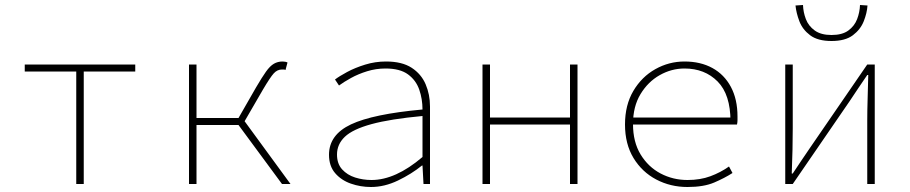

<svg xmlns="http://www.w3.org/2000/svg" viewBox="-20 -736 3640 768"><path d="M285 0V-450H79V-478H521V-450H315V0Z M736 0V-478H766V-264H949L1142 0H1108L934 -236H766V0ZM952 -240 922 -243 1004 -386Q1028 -427 1044 -449.5Q1060 -472 1075.5 -481Q1091 -490 1110 -490Q1122 -490 1130 -486L1122 -456Q1118 -458 1115.5 -458Q1113 -458 1108 -458Q1089 -458 1075 -442.5Q1061 -427 1032 -378Z M1464 12Q1422 12 1383.5 -1.5Q1345 -15 1320.5 -43.5Q1296 -72 1296 -117Q1296 -197 1384 -238.5Q1472 -280 1670 -298Q1670 -340 1657 -377.5Q1644 -415 1612 -438.5Q1580 -462 1522 -462Q1484 -462 1448.5 -451Q1413 -440 1384 -424Q1355 -408 1336 -394L1320 -418Q1337 -431 1368.5 -448Q1400 -465 1440.5 -477.5Q1481 -490 1524 -490Q1588 -490 1626.5 -465Q1665 -440 1682.5 -399Q1700 -358 1700 -310V0H1674L1670 -74H1668Q1626 -40 1572 -14Q1518 12 1464 12ZM1466 -16Q1514 -16 1565 -39Q1616 -62 1670 -108V-272Q1541 -260 1466 -239.5Q1391 -219 1359.5 -189Q1328 -159 1328 -118Q1328 -81 1348.5 -58.5Q1369 -36 1400.5 -26Q1432 -16 1466 -16Z M1910 0V-478H1940V-266H2260V-478H2290V0H2260V-238H1940V0Z M2730 12Q2662 12 2605 -18Q2548 -48 2514 -104Q2480 -160 2480 -238Q2480 -316 2513.5 -372.5Q2547 -429 2601.5 -459.5Q2656 -490 2718 -490Q2782 -490 2829.5 -464Q2877 -438 2903.5 -388.5Q2930 -339 2930 -270Q2930 -263 2930 -255Q2930 -247 2928 -238H2490V-266H2920L2902 -250Q2902 -358 2850.5 -410Q2799 -462 2718 -462Q2666 -462 2619 -435.5Q2572 -409 2542 -359.5Q2512 -310 2512 -240Q2512 -168 2542.5 -118Q2573 -68 2622.5 -42Q2672 -16 2730 -16Q2781 -16 2821.5 -31Q2862 -46 2896 -70L2910 -44Q2879 -24 2837 -6Q2795 12 2730 12Z M3121 0V-478H3151V-224Q3151 -184 3150 -137Q3149 -90 3147 -42H3151Q3166 -65 3186 -94.5Q3206 -124 3221 -146L3449 -478H3479V0H3449V-254Q3449 -294 3450.5 -341Q3452 -388 3453 -436H3449Q3434 -414 3414 -384.5Q3394 -355 3379 -332L3151 0ZM3306 -572Q3251 -572 3220.5 -595Q3190 -618 3177.5 -651Q3165 -684 3162 -714L3192 -716Q3193 -687 3203.5 -659.5Q3214 -632 3239 -614Q3264 -596 3306 -596Q3349 -596 3373.5 -614Q3398 -632 3408.5 -659.5Q3419 -687 3420 -716L3450 -714Q3448 -684 3435 -651Q3422 -618 3391.5 -595Q3361 -572 3306 -572Z"/></svg>

Font: Source Code Pro ExtraLight
Style: Regular
Weight: 200
Monospace: yes
Designer: Paul D. Hunt, Teo Tuominen
Foundry: Adobe
Version: Version 1.026;hotconv 1.1.0;makeotfexe 2.6.0